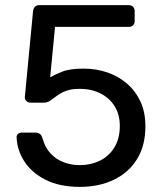

<svg xmlns="http://www.w3.org/2000/svg" viewBox="-20 -720 634 750"><path d="M292 10Q213 10 158.5 -17.5Q104 -45 75.5 -89Q47 -133 45 -182Q44 -191 50 -196.5Q56 -202 65 -202H119Q128 -202 135 -197.5Q142 -193 146 -180Q156 -143 178.5 -119.5Q201 -96 230.5 -85.5Q260 -75 292 -75Q335 -75 370.5 -92.5Q406 -110 427 -144.5Q448 -179 448 -228Q448 -273 427.5 -305.5Q407 -338 371.5 -355.5Q336 -373 292 -373Q259 -373 238 -365Q217 -357 202.5 -346Q188 -335 176.5 -327Q165 -319 151 -319H99Q90 -319 83 -325.5Q76 -332 77 -341L109 -675Q110 -687 116.5 -693.5Q123 -700 134 -700H483Q493 -700 499.5 -693.5Q506 -687 506 -677V-638Q506 -627 499.5 -621Q493 -615 483 -615H195L176 -418Q191 -427 221.5 -439.5Q252 -452 306 -452Q356 -452 399.5 -437Q443 -422 476.5 -393Q510 -364 529 -322.5Q548 -281 548 -227Q548 -151 515 -98Q482 -45 424 -17.5Q366 10 292 10Z"/></svg>

Font: Rubik Light
Style: Regular
Weight: 400
Version: Version 2.101